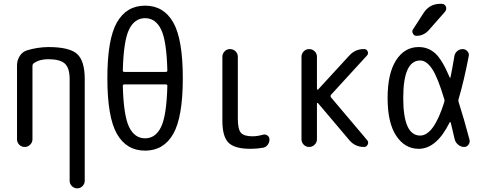

<svg xmlns="http://www.w3.org/2000/svg" viewBox="-20 -780 2540 1019"><path d="M70.3 -41V-432.6Q70.3 -460 84.5 -482.4Q98.6 -504.9 123 -512.7Q176.8 -529.3 235.4 -530.3Q348.6 -530.3 389.2 -493.7Q429.7 -457 429.7 -360.4V179.7Q429.7 195.3 418 207.5Q406.2 219.7 390.1 219.7Q374 219.7 361.8 208Q349.6 196.3 349.6 179.7V-360.4Q349.6 -418.9 324.2 -442.4Q298.8 -465.8 235.4 -465.8Q189.5 -465.8 159.2 -444.3Q152.3 -439.5 152.3 -429.7V-41Q152.3 -24.4 140.1 -12.2Q127.9 0 110.8 0Q93.8 0 82 -12.2Q70.3 -24.4 70.3 -41Z M640.6 -332Q631.8 -332 631.8 -325.2Q635.7 -167 665 -106.4Q694.3 -45.9 750 -45.9Q805.7 -45.9 835 -106.4Q864.3 -167 868.2 -325.2Q868.2 -332 859.4 -332ZM631.8 -405.3Q631.8 -398.4 640.6 -398.4H859.4Q868.2 -398.4 868.2 -405.3Q864.3 -563.5 835 -623.5Q805.7 -683.6 750 -683.6Q694.3 -683.6 665 -623.5Q635.7 -563.5 631.8 -405.3ZM899.4 -69.3Q848.6 19.5 750 19.5Q651.4 19.5 600.6 -69.3Q549.8 -158.2 549.8 -365.2Q549.8 -572.3 600.6 -661.1Q651.4 -750 750 -750Q848.6 -750 899.4 -661.1Q950.2 -572.3 950.2 -365.2Q950.2 -158.2 899.4 -69.3Z M1309.6 9.8Q1225.6 9.8 1192.9 -22.5Q1160.2 -54.7 1160.2 -139.6V-478.5Q1160.2 -495.1 1171.9 -507.3Q1183.6 -519.5 1200.7 -519.5Q1217.8 -519.5 1230 -507.8Q1242.2 -496.1 1242.2 -478.5V-150.4Q1242.2 -94.7 1258.3 -75.7Q1274.4 -56.6 1320.3 -56.6Q1345.7 -56.6 1377 -65.4Q1389.6 -68.4 1399.9 -60.5Q1410.2 -52.7 1410.2 -40Q1410.2 -24.4 1400.9 -11.7Q1391.6 1 1377 3.9Q1343.8 9.8 1309.6 9.8Z M1580.1 -41V-478.5Q1580.1 -495.1 1591.8 -507.3Q1603.5 -519.5 1620.6 -519.5Q1637.7 -519.5 1649.9 -507.8Q1662.1 -496.1 1662.1 -478.5V-307.6Q1662.1 -305.7 1664.1 -304.7Q1666 -303.7 1668 -304.7L1834 -485.4Q1866.2 -520.5 1913.1 -519.5Q1925.8 -519.5 1931.2 -507.3Q1936.5 -495.1 1927.7 -485.4L1736.3 -276.4Q1732.4 -270.5 1736.3 -263.7L1928.7 -36.1Q1937.5 -26.4 1931.6 -13.2Q1925.8 0 1912.1 0Q1864.3 0 1834 -36.1L1668 -232.4Q1666 -234.4 1664.1 -233.4Q1662.1 -232.4 1662.1 -230.5V-41Q1662.1 -24.4 1649.9 -12.2Q1637.7 0 1620.6 0Q1603.5 0 1591.8 -12.2Q1580.1 -24.4 1580.1 -41Z M2317.4 -759.8H2323.2Q2339.8 -759.8 2346.2 -745.6Q2352.5 -731.4 2341.8 -717.8L2255.9 -620.1Q2228.5 -589.8 2190.4 -589.8Q2177.7 -589.8 2171.4 -602.1Q2165 -614.3 2171.9 -624L2228.5 -711.9Q2259.8 -759.8 2317.4 -759.8ZM2210 -459Q2120.1 -459 2120.1 -259.8Q2120.1 -60.5 2210 -60.5Q2282.2 -60.5 2337.9 -238.3Q2340.8 -246.1 2337.9 -253.9Q2302.7 -371.1 2272.9 -415Q2243.2 -459 2210 -459ZM2202.1 9.8Q2128.9 9.8 2083 -59.1Q2037.1 -127.9 2037.1 -259.8Q2037.1 -389.6 2082 -460Q2127 -530.3 2202.1 -530.3Q2252 -530.3 2289.1 -497.6Q2326.2 -464.8 2366.2 -370.1Q2369.1 -364.3 2371.1 -370.1Q2381.8 -422.9 2391.6 -482.4Q2394.5 -499 2407.2 -509.3Q2419.9 -519.5 2435.5 -519.5Q2450.2 -519.5 2460.4 -508.3Q2470.7 -497.1 2467.8 -482.4Q2442.4 -350.6 2414.1 -254.9Q2411.1 -246.1 2414.1 -238.3Q2441.4 -153.3 2471.7 -39.1Q2475.6 -25.4 2466.8 -12.7Q2458 0 2443.4 0Q2426.8 0 2412.6 -11.2Q2398.4 -22.5 2393.6 -39.1Q2391.6 -46.9 2383.8 -80.6Q2376 -114.3 2372.1 -129.9Q2371.1 -131.8 2369.1 -131.8Q2367.2 -131.8 2366.2 -129.9Q2296.9 9.8 2202.1 9.8Z"/></svg>

Font: Rounded Mgen+ 1mn regular
Style: Regular
Weight: 400
Designer: [Source Han Sans]
Ryoko NISHIZUKA  (kana & ideographs); Paul D. Hunt (Latin, Greek & Cyrillic); Wenlong ZHANG  (bopomofo
Version: Version 1.059.20150602